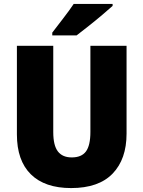

<svg xmlns="http://www.w3.org/2000/svg" viewBox="-20 -947 729 977"><path d="M624 -267Q624 -137 553 -63.5Q482 10 342 10Q208 10 137 -60Q66 -130 66 -263V-714H251V-275Q251 -207 274.5 -176.5Q298 -146 345 -146Q395 -146 417.5 -176.5Q440 -207 440 -276V-714H624ZM553 -917Q533 -899 500 -871Q467 -843 431.5 -815Q396 -787 370 -767H246V-781Q271 -814 302 -854Q333 -894 355 -927H553Z"/></svg>

Font: Noto Sans Hebrew SemiCondensed Black
Style: Regular
Weight: 900
Width: 4
Designer: Ben Nathan
Foundry: Google LLC
Version: Version 3.001; ttfautohint (v1.8.4.7-5d5b)